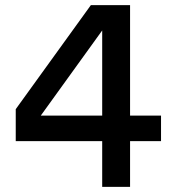

<svg xmlns="http://www.w3.org/2000/svg" viewBox="-20 -724 664 744"><path d="M484 0H376V-177H41V-301L332 -704H484V-276H604V-177H484ZM376 -606 138 -276H376Z"/></svg>

Font: CBA Beacon Sans Bold
Style: Regular
Weight: 700
Designer: Wei Huang
Foundry: Wei Huang
Version: Version 1.002